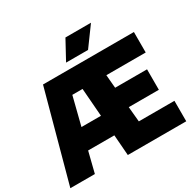

<svg xmlns="http://www.w3.org/2000/svg" viewBox="-200 -1162 1388 1373"><g transform="rotate(-30 494.0 -475.5)"><path d="M-1 0 200.5 -740H951V-571H626L635.5 -462H899V-293H650.5L662 -169H956V0H473.5L460.5 -170H244L201.5 0ZM345 -571 286.5 -339H447.5L429.5 -571ZM421.5 -793 507.5 -951H718.5L603 -793Z"/></g></svg>

Font: Encode Sans Semi Condensed Black
Style: Regular
Weight: 900
Width: 4
Designer: Multiple Designers
Foundry: Impallari Type
Version: Version 3.000; ttfautohint (v1.8.3) -l 8 -r 50 -G 200 -x 14 